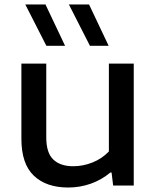

<svg xmlns="http://www.w3.org/2000/svg" viewBox="-20 -828 700 857"><path d="M75.5 -208.5V-544H186.5V-214.5Q186.5 -146 217.8 -116Q249 -86 307 -86Q350.5 -86 392.8 -102.8Q435 -119.5 466 -152V-544H577V0H485L478 -58H472.5Q434 -25.5 385.5 -8.2Q337 9 284.5 9Q186.5 9 131 -43.8Q75.5 -96.5 75.5 -208.5ZM187 -623.5 93 -808H183L270.5 -623.5ZM381.5 -623.5 287.5 -808H377.5L465 -623.5Z"/></svg>

Font: Encode Sans Expanded Medium
Style: Regular
Weight: 500
Width: 7
Designer: Multiple Designers
Foundry: Impallari Type
Version: Version 2.000